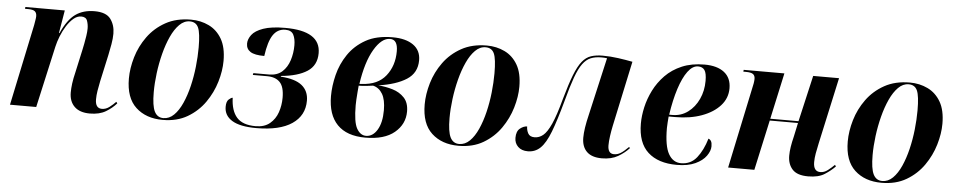

<svg xmlns="http://www.w3.org/2000/svg" viewBox="-36 -790 5190 1043"><g transform="rotate(5 2559.0 -268.0)"><path d="M468 10Q413 10 384 -18Q355 -46 355 -95Q355 -117 358.5 -144Q362 -171 371 -208L398 -331Q401 -344 405 -365Q409 -386 412.5 -408.5Q416 -431 416 -449Q416 -471 409 -491Q402 -511 376 -511Q354 -511 334 -494Q314 -477 297 -450Q280 -423 268 -392.5Q256 -362 250 -335L175 0H32L125 -442Q127 -455 129.5 -469Q132 -483 132 -491Q132 -509 122 -517.5Q112 -526 85 -526H68L69 -536H284L263 -411H266Q300 -486 342 -516Q384 -546 446 -546Q509 -546 533.5 -513Q558 -480 558 -433Q558 -407 552.5 -375.5Q547 -344 541 -316L509 -170Q503 -141 499 -116.5Q495 -92 495 -70Q495 -21 531 -21Q553 -21 572.5 -36Q592 -51 606 -66L612 -58Q589 -31 554.5 -10.5Q520 10 468 10Z M865 10Q774 10 718.5 -41.5Q663 -93 663 -198Q663 -254 681 -315Q699 -376 737 -428.5Q775 -481 833.5 -513.5Q892 -546 972 -546Q1025 -546 1069.5 -524.5Q1114 -503 1140.5 -457.5Q1167 -412 1167 -338Q1167 -284 1149 -223.5Q1131 -163 1094 -110Q1057 -57 1000 -23.5Q943 10 865 10ZM868 0Q900 0 925.5 -25Q951 -50 970 -92.5Q989 -135 1001.5 -187Q1014 -239 1020 -294Q1026 -349 1026 -399Q1026 -477 1013 -506.5Q1000 -536 966 -536Q935 -536 909.5 -510.5Q884 -485 864.5 -442.5Q845 -400 831.5 -347.5Q818 -295 811 -240Q804 -185 804 -136Q804 -62 819.5 -31Q835 0 868 0Z M1375 10Q1287 10 1243.5 -16.5Q1200 -43 1200 -91Q1200 -120 1213 -131.5Q1226 -143 1234 -143Q1236 -73 1268 -36.5Q1300 0 1371 0Q1419 0 1448.5 -24.5Q1478 -49 1491 -87Q1504 -125 1504 -167Q1504 -226 1480 -251Q1456 -276 1410 -276H1332L1334 -286H1419Q1464 -286 1491 -310.5Q1518 -335 1530.5 -374Q1543 -413 1543 -456Q1543 -491 1531.5 -513.5Q1520 -536 1487 -536Q1445 -536 1420.5 -500Q1396 -464 1385 -384Q1332 -384 1309 -399Q1286 -414 1286 -443Q1286 -467 1304 -491Q1322 -515 1366 -530.5Q1410 -546 1485 -546Q1678 -546 1678 -425Q1678 -358 1627 -325Q1576 -292 1485 -284L1484 -280Q1563 -275 1600 -245Q1637 -215 1637 -162Q1637 -81 1570 -35.5Q1503 10 1375 10Z M1970 10Q1869 10 1817 -43.5Q1765 -97 1765 -199Q1765 -254 1780 -314.5Q1795 -375 1830.5 -427.5Q1866 -480 1924.5 -513Q1983 -546 2071 -546Q2143 -546 2184 -517Q2225 -488 2225 -434Q2225 -365 2169 -329Q2113 -293 2016 -279Q2056 -276 2094.5 -264.5Q2133 -253 2158.5 -226Q2184 -199 2184 -151Q2184 -82 2129 -36Q2074 10 1970 10ZM1926 -279Q2013 -283 2056.5 -338Q2100 -393 2100 -472Q2100 -536 2058 -536Q2012 -536 1971.5 -467.5Q1931 -399 1913 -278ZM1973 0Q2010 0 2034 -39.5Q2058 -79 2058 -147Q2058 -204 2039.5 -235.5Q2021 -267 1988 -275Q1977 -273 1952 -270.5Q1927 -268 1910 -268Q1909 -256 1907 -234Q1905 -212 1904 -191Q1903 -170 1903 -161Q1903 -69 1922.5 -34.5Q1942 0 1973 0Z M2478 10Q2387 10 2331.5 -41.5Q2276 -93 2276 -198Q2276 -254 2294 -315Q2312 -376 2350 -428.5Q2388 -481 2446.5 -513.5Q2505 -546 2585 -546Q2638 -546 2682.5 -524.5Q2727 -503 2753.5 -457.5Q2780 -412 2780 -338Q2780 -284 2762 -223.5Q2744 -163 2707 -110Q2670 -57 2613 -23.5Q2556 10 2478 10ZM2481 0Q2513 0 2538.5 -25Q2564 -50 2583 -92.5Q2602 -135 2614.5 -187Q2627 -239 2633 -294Q2639 -349 2639 -399Q2639 -477 2626 -506.5Q2613 -536 2579 -536Q2548 -536 2522.5 -510.5Q2497 -485 2477.5 -442.5Q2458 -400 2444.5 -347.5Q2431 -295 2424 -240Q2417 -185 2417 -136Q2417 -62 2432.5 -31Q2448 0 2481 0Z M3260 10Q3205 10 3177.5 -17Q3150 -44 3150 -93Q3150 -141 3169 -219L3241 -534Q3233 -535 3226.5 -535.5Q3220 -536 3211 -536Q3177 -536 3152.5 -526Q3128 -516 3108.5 -489.5Q3089 -463 3071 -413.5Q3053 -364 3032 -285Q3002 -175 2977.5 -111.5Q2953 -48 2924.5 -20.5Q2896 7 2856 7Q2822 7 2802.5 -12Q2783 -31 2783 -60Q2783 -96 2802.5 -111.5Q2822 -127 2841 -127Q2841 -107 2850.5 -89.5Q2860 -72 2886 -72Q2911 -72 2932.5 -89.5Q2954 -107 2975.5 -154.5Q2997 -202 3022 -295Q3045 -377 3064.5 -426.5Q3084 -476 3105 -502Q3126 -528 3153 -537Q3180 -546 3217 -546Q3259 -546 3301.5 -540Q3344 -534 3380 -527L3304 -171Q3298 -143 3294 -114Q3290 -85 3290 -64Q3290 -18 3324 -18Q3343 -18 3360 -28.5Q3377 -39 3402 -64L3408 -59Q3384 -32 3348 -11Q3312 10 3260 10Z M3668 10Q3567 10 3511 -41Q3455 -92 3455 -197Q3455 -239 3465.5 -286Q3476 -333 3499 -379Q3522 -425 3559 -463Q3596 -501 3649 -523.5Q3702 -546 3772 -546Q3841 -546 3879.5 -516Q3918 -486 3918 -429Q3918 -375 3881.5 -334.5Q3845 -294 3782 -271Q3719 -248 3638 -248H3602Q3601 -238 3599.5 -216.5Q3598 -195 3598 -185Q3598 -87 3622.5 -44Q3647 -1 3691 -1Q3744 -1 3776.5 -42Q3809 -83 3828 -147Q3837 -144 3842.5 -135Q3848 -126 3848 -107Q3848 -82 3828.5 -54.5Q3809 -27 3769 -8.5Q3729 10 3668 10ZM3621 -258Q3669 -258 3706 -285.5Q3743 -313 3764 -358.5Q3785 -404 3785 -458Q3785 -500 3773.5 -516.5Q3762 -533 3738 -533Q3708 -533 3682 -498Q3656 -463 3636 -401Q3616 -339 3604 -258Z M4385 10Q4325 10 4299 -18.5Q4273 -47 4273 -93Q4273 -115 4277 -141Q4281 -167 4289 -199L4305 -274H4151L4091 0H3948L4040 -436Q4044 -452 4046.5 -467Q4049 -482 4049 -492Q4049 -510 4038 -518Q4027 -526 3999 -526H3985L3986 -536H4208L4153 -284H4307L4365 -536H4506L4427 -175Q4420 -144 4415.5 -118Q4411 -92 4411 -70Q4411 -19 4449 -19Q4470 -19 4489.5 -34Q4509 -49 4525 -65L4531 -57Q4508 -33 4474.5 -11.5Q4441 10 4385 10Z M4785 10Q4694 10 4638.5 -41.5Q4583 -93 4583 -198Q4583 -254 4601 -315Q4619 -376 4657 -428.5Q4695 -481 4753.5 -513.5Q4812 -546 4892 -546Q4945 -546 4989.5 -524.5Q5034 -503 5060.5 -457.5Q5087 -412 5087 -338Q5087 -284 5069 -223.5Q5051 -163 5014 -110Q4977 -57 4920 -23.5Q4863 10 4785 10ZM4788 0Q4820 0 4845.5 -25Q4871 -50 4890 -92.5Q4909 -135 4921.5 -187Q4934 -239 4940 -294Q4946 -349 4946 -399Q4946 -477 4933 -506.5Q4920 -536 4886 -536Q4855 -536 4829.5 -510.5Q4804 -485 4784.5 -442.5Q4765 -400 4751.5 -347.5Q4738 -295 4731 -240Q4724 -185 4724 -136Q4724 -62 4739.5 -31Q4755 0 4788 0Z"/></g></svg>

Font: Noto Serif Display SemiCondensed
Style: Bold Italic
Weight: 700
Width: 4
Italic angle: -12°
Designer: Monotype Design Team
Foundry: Monotype Imaging Inc.
Version: Version 2.009